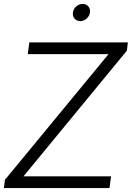

<svg xmlns="http://www.w3.org/2000/svg" viewBox="-29 -962 674 982"><path d="M-9 0H531L539 -60H91L620 -703L625 -745H121L113 -685H526L-4 -42ZM344 -898C340 -874 357 -854 382 -854C406 -854 428 -874 431 -898C435 -922 418 -942 394 -942C369 -942 347 -922 344 -898Z"/></svg>

Font: Mluvka Light
Style: Italic
Weight: 300
Italic angle: -8°
Designer: Modified by Jiří Krblich, Original typeface by Gumpita Rahayu
Foundry: Gumpita Rahayu & Jiří Krblich
Version: Version 2.000;Glyphs 3.1.1 (3134)